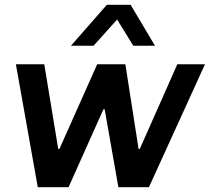

<svg xmlns="http://www.w3.org/2000/svg" viewBox="-20 -778 872 798"><path d="M137 0 46 -511H164L222 -159H227L384 -511H501L556 -159H561L717 -511H832L599 0H472L415 -324H410L265 0ZM275 -588 424 -758H523L624 -588H534L437 -745H510L369 -588Z"/></svg>

Font: Chivo Medium
Style: Italic
Weight: 500
Italic angle: -8.05°
Designer: Hector Gatti
Foundry: Omnibus-Type
Version: Version 2.002